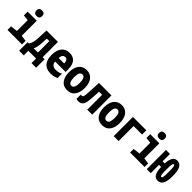

<svg xmlns="http://www.w3.org/2000/svg" viewBox="311 -2259 3877 3877"><g transform="rotate(45 2250.0 -320.5)"><path d="M259 -613C315 -613 341 -642 341 -692C341 -745 314 -772 259 -772C205 -772 177 -745 177 -692C177 -640 207 -613 259 -613ZM43 0H457V-102L329 -119V-549H69V-441L192 -428V-119L43 -102Z M506 131H638V0H859V131H991V-112H934V-549H608C604 -431 601 -356 596 -292C590 -215 575 -157 542 -112H506ZM719 -277C722 -325 725 -374 728 -437H800V-112H678C701 -150 713 -208 719 -277Z M1277 9C1358 9 1412 -10 1444 -29V-155C1414 -135 1367 -117 1300 -117C1229 -117 1178 -153 1175 -229H1472V-307C1472 -480 1389 -561 1261 -561C1110 -561 1028 -451 1028 -274C1028 -91 1115 9 1277 9ZM1175 -330C1177 -403 1208 -438 1257 -438C1302 -438 1330 -405 1331 -330Z M1750 10C1921 10 1976 -127 1976 -276C1976 -458 1887 -560 1750 -560C1596 -560 1524 -439 1524 -277C1524 -123 1586 10 1750 10ZM1750 -114C1694 -114 1669 -170 1669 -277C1669 -383 1694 -435 1750 -435C1806 -435 1831 -382 1831 -277C1831 -169 1808 -114 1750 -114Z M2074 9C2165 9 2203 -50 2214 -162C2223 -249 2226 -313 2232 -425H2320V0H2462V-549H2106C2098 -366 2094 -295 2087 -205C2082 -135 2067 -120 2040 -120C2029 -120 2022 -121 2013 -124L2012 0C2032 6 2052 9 2074 9Z M2750 10C2921 10 2976 -127 2976 -276C2976 -458 2887 -560 2750 -560C2596 -560 2524 -439 2524 -277C2524 -123 2586 10 2750 10ZM2750 -114C2694 -114 2669 -170 2669 -277C2669 -383 2694 -435 2750 -435C2806 -435 2831 -382 2831 -277C2831 -169 2808 -114 2750 -114Z M3076 0H3216V-428H3458V-549H3076Z M3759 -613C3815 -613 3841 -642 3841 -692C3841 -745 3814 -772 3759 -772C3705 -772 3677 -745 3677 -692C3677 -640 3707 -613 3759 -613ZM3543 0H3957V-102L3829 -119V-549H3569V-441L3692 -428V-119L3543 -102Z M4019 0H4133V-237H4192C4198 -57 4249 9 4337 9C4441 9 4490 -76 4490 -272C4490 -470 4437 -560 4339 -560C4255 -560 4203 -502 4193 -339H4133V-549H4019ZM4340 -96C4312 -96 4304 -136 4304 -274C4304 -408 4312 -456 4340 -456C4366 -456 4372 -408 4372 -274C4372 -135 4366 -96 4340 -96Z"/></g></svg>

Font: Noto Sans Mono ExtraCondensed ExtraBold
Style: Regular
Weight: 800
Width: 2
Designer: Monotype Design Team
Foundry: Monotype Imaging Inc.
Version: Version 2.014